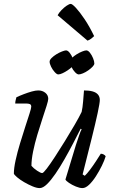

<svg xmlns="http://www.w3.org/2000/svg" viewBox="-20 -963 590 983"><path d="M183 0Q168 0 146.5 -9Q125 -18 103.5 -30.5Q82 -43 67.5 -55.5Q53 -68 51 -74Q51 -102 60 -143Q69 -184 82.5 -228.5Q96 -273 109 -313Q122 -353 131 -381Q140 -409 140 -417Q140 -427 133 -430Q126 -433 114 -433H58Q58 -442 60.5 -451.5Q63 -461 64 -465Q81 -473 102 -481Q123 -489 142.5 -494.5Q162 -500 176 -500Q197 -500 212 -488Q227 -476 227 -457Q227 -448 218.5 -421Q210 -394 197 -355Q184 -316 171 -272.5Q158 -229 149.5 -187.5Q141 -146 141 -114Q152 -101 170 -89Q188 -77 196 -77Q202 -77 219.5 -100Q237 -123 261.5 -160.5Q286 -198 312.5 -241Q339 -284 362 -323.5Q385 -363 398 -390Q403 -412 405.5 -443.5Q408 -475 410 -500Q436 -500 454 -495Q472 -490 481.5 -479Q491 -468 491 -451Q491 -436 480 -384.5Q469 -333 449 -253Q429 -173 403 -70L414 -63Q425 -73 440.5 -93.5Q456 -114 471 -137Q486 -160 496 -176Q504 -176 511 -172Q518 -168 521 -163Q515 -142 501.5 -114.5Q488 -87 471 -60.5Q454 -34 436 -17Q418 0 402 0Q388 0 368.5 -8Q349 -16 333.5 -26.5Q318 -37 315 -44L369 -222Q378 -249 385.5 -271Q393 -293 398 -301L393 -304Q376 -270 354.5 -229Q333 -188 310 -147.5Q287 -107 264 -73.5Q241 -40 220.5 -20Q200 0 183 0ZM278 -582Q271 -582 260 -594Q249 -606 241.5 -621.5Q234 -637 234 -647Q234 -656 244 -666Q254 -676 268.5 -685Q283 -694 297.5 -699.5Q312 -705 318 -705Q327 -705 336.5 -693Q346 -681 352.5 -665Q359 -649 359 -638Q359 -631 349.5 -621.5Q340 -612 326.5 -603Q313 -594 300 -588Q287 -582 278 -582ZM383 -582Q375 -582 364 -593.5Q353 -605 345.5 -621Q338 -637 338 -647Q338 -656 348 -666Q358 -676 372.5 -685Q387 -694 401 -699.5Q415 -705 422 -705Q431 -705 440.5 -693Q450 -681 456.5 -665Q463 -649 463 -638Q463 -631 454 -621.5Q445 -612 431.5 -602.5Q418 -593 404.5 -587.5Q391 -582 383 -582ZM428 -755 275 -885Q282 -898 295 -911.5Q308 -925 321.5 -934Q335 -943 342 -943Q350 -943 369 -922.5Q388 -902 413 -865Q438 -828 462 -778Q457 -773 447.5 -765.5Q438 -758 428 -755Z"/></svg>

Font: Texturina Medium 12pt
Style: Italic
Weight: 400
Italic angle: -11°
Version: Version 1.002